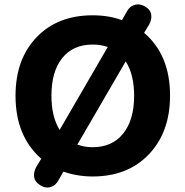

<svg xmlns="http://www.w3.org/2000/svg" viewBox="-20 -785 836 866"><path d="M398 11Q329 11 266 -11L242 31Q231 50 213 57Q195 64 178.5 58.5Q162 53 148.5 40.5Q135 28 133.5 9Q132 -10 143 -31L166 -69Q50 -171 50 -353Q50 -518 145 -617Q240 -716 398 -716Q471 -716 530 -694L554 -736Q565 -755 583 -761.5Q601 -768 617.5 -763Q634 -758 647.5 -746Q661 -734 662.5 -715Q664 -696 653 -675L630 -637Q747 -537 747 -354Q747 -189 651.5 -89Q556 11 398 11ZM212 -353Q212 -259 249 -199L466 -573Q435 -584 398 -584Q310 -584 261 -523.5Q212 -463 212 -353ZM398 -121Q486 -121 535.5 -182.5Q585 -244 585 -353Q585 -449 547 -508L329 -133Q360 -121 398 -121Z"/></svg>

Font: Nunito ExtraBold
Style: Regular
Weight: 800
Designer: Vernon Adams
Foundry: Vernon Adams
Version: Version 3.602